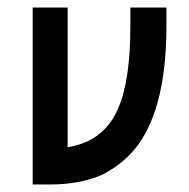

<svg xmlns="http://www.w3.org/2000/svg" viewBox="-20 -491 504 511"><path d="M327 -471H423V-423Q423 -210 348 -106Q309 -54 250 -25Q191 0 113 0H67V-471H160V-99Q211 -108 241 -132Q276 -158 295 -204Q327 -277 327 -423Z"/></svg>

Font: Gulax
Style: Regular
Weight: 400
Designer: Morgan Gilbert
Foundry: VTF
Version: Version 1.001;hotconv 1.0.109;makeotfexe 2.5.65596